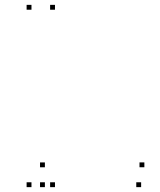

<svg xmlns="http://www.w3.org/2000/svg" viewBox="-20 -760 660 790"><path d="M206.2 -720V-740H186.2V-720ZM109.5 -720V-740H89.5V-720ZM109.5 10V-10H89.5V10ZM206.2 10V-10H186.2V10ZM164.7 -71.7V-91.7H144.7V-71.7ZM164.7 10V-10H144.7V10ZM560.7 10V-10H540.7V10ZM574 -71.8V-91.8H554V-71.8Z"/></svg>

Font: Monaspace Argon Dots Var
Style: Regular
Weight: 400
Designer: Riley Cran and the Lettermatic Team
Version: Version 1.100 (Monaspace Argon Dots)